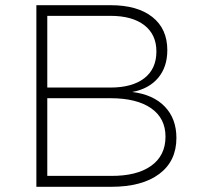

<svg xmlns="http://www.w3.org/2000/svg" viewBox="-20 -719 765 739"><path d="M624 -526Q624 -461 588.5 -419Q553 -377 489 -365Q570 -355 614.5 -308.5Q659 -262 659 -188Q659 -99 593 -49.5Q527 0 408 0H120V-699H406Q509 -699 566.5 -653.5Q624 -608 624 -526ZM582 -521Q582 -586 535.5 -622Q489 -658 405 -658H162V-382H405Q489 -382 535.5 -418Q582 -454 582 -521ZM617 -193Q617 -264 561.5 -302.5Q506 -341 405 -341H162V-42H405Q506 -41 561.5 -80.5Q617 -120 617 -193Z"/></svg>

Font: Montserrat arm2 ExtraLight
Style: Regular
Weight: 275
Designer: Julieta Ulanovsky
Foundry: Julieta Ulanovsky
Version: Version 6.000